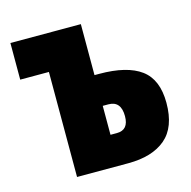

<svg xmlns="http://www.w3.org/2000/svg" viewBox="-87 -639 720 724"><g transform="rotate(-15 273.0 -276.5)"><path d="M15 -553V-410H127V0H327Q421 0 473 -44Q525 -88 525 -183Q525 -274 471 -314Q417 -354 308 -354H290V-553ZM361 -175Q361 -121 315 -121H290V-234H312Q361 -234 361 -175Z"/></g></svg>

Font: Noto Sans Display Condensed Black
Style: Regular
Weight: 900
Width: 3
Designer: Monotype Design team
Foundry: Monotype Imaging Inc.
Version: 1.000